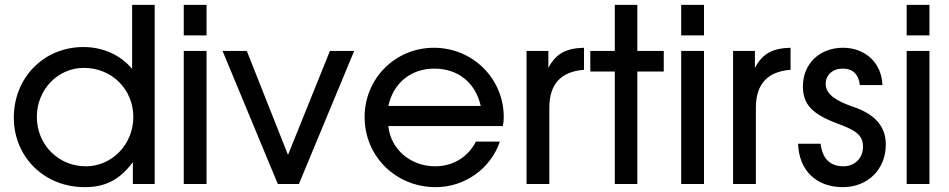

<svg xmlns="http://www.w3.org/2000/svg" viewBox="-20 -759 3914 792"><path d="M37 -274C37 -111 163 13 329 13C415 13 473 -17 528 -90V0H618V-739H525V-475C476 -533 404 -565 324 -565C161 -565 37 -439 37 -274ZM132 -277C132 -389 218 -479 326 -479C441 -479 530 -391 530 -276C530 -164 442 -73 334 -73C221 -73 132 -162 132 -277Z M738 0H832V-549H738ZM738 -613H832V-739H738Z M1126 0H1213L1441 -549H1341L1168 -120L998 -549H898Z M1943 -175C1911 -111 1848 -73 1775 -73C1673 -73 1591 -144 1582 -239H2054C2057 -252 2058 -262 2058 -276C2058 -435 1930 -562 1770 -562C1611 -562 1484 -436 1484 -276C1484 -114 1613 13 1777 13C1897 13 2004 -63 2042 -175ZM1582 -322C1602 -416 1675 -476 1771 -476C1869 -476 1941 -419 1963 -322Z M2152 0H2246V-315C2246 -412 2294 -464 2389 -471V-562C2313 -560 2273 -537 2242 -479V-549H2152Z M2516 0H2609V-464H2718V-549H2609V-739H2516V-549H2415V-464H2516Z M2790 0H2884V-549H2790ZM2790 -613H2884V-739H2790Z M3004 0H3098V-315C3098 -412 3146 -464 3241 -471V-562C3165 -560 3125 -537 3094 -479V-549H3004Z M3272 -166C3276 -56 3347 13 3457 13C3560 13 3634 -61 3634 -163C3634 -237 3590 -288 3498 -319C3434 -341 3386 -368 3386 -413C3386 -450 3415 -476 3456 -476C3497 -476 3522 -453 3527 -408H3620C3617 -499 3550 -562 3457 -562C3361 -562 3292 -496 3292 -403C3292 -328 3330 -288 3438 -248C3505 -223 3540 -204 3540 -154C3540 -107 3506 -73 3459 -73C3404 -73 3372 -105 3365 -166Z M3720 0H3814V-549H3720ZM3720 -613H3814V-739H3720Z"/></svg>

Font: Involve Medium
Style: Regular
Weight: 500
Designer: Stefan Peev
Foundry: Context Ltd.
Version: Version 1.001